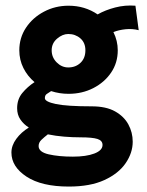

<svg xmlns="http://www.w3.org/2000/svg" viewBox="-20 -503 540 706"><path d="M232 -158Q199 -158 168 -168Q159 -162 152 -157.5Q145 -153 145 -142Q145 -129 185.5 -120.5Q226 -112 317 -112Q370 -112 403 -93.5Q436 -75 452 -45.5Q468 -16 468 18Q468 59 442 97Q416 135 364 159Q312 183 233 183Q133 183 77.5 146.5Q22 110 22 58Q22 32 40 7.5Q58 -17 86 -34Q67 -46 55 -63.5Q43 -81 43 -105Q43 -138 62 -161Q81 -184 107 -201Q81 -223 66 -253Q51 -283 51 -318Q51 -364 75.5 -401Q100 -438 141.5 -460Q183 -482 232 -482Q292 -482 339 -450Q367 -466 403.5 -475.5Q440 -485 478 -482L490 -392Q467 -398 442 -395.5Q417 -393 397 -385Q413 -353 413 -318Q413 -272 388.5 -236Q364 -200 323 -179Q282 -158 232 -158ZM231 -255Q258 -255 276 -272Q294 -289 294 -318Q294 -346 275.5 -362Q257 -378 231 -378Q210 -378 190 -361Q170 -344 170 -318Q170 -292 188.5 -273.5Q207 -255 231 -255ZM122 34Q122 56 159 64.5Q196 73 248 73Q297 73 327 61.5Q357 50 357 30Q357 14 338.5 8Q320 2 276 2Q247 2 216 -0.5Q185 -3 156 -9Q143 1 132.5 11Q122 21 122 34Z"/></svg>

Font: Inconsolata Black
Style: Regular
Weight: 900
Monospace: yes
Designer: Raph Levien, Cyreal, Brenton Simpson
Foundry: Raph Levien, Cyreal, Google
Version: Version 3.001; ttfautohint (v1.8.2.53-6de2)